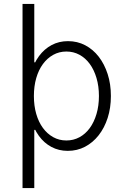

<svg xmlns="http://www.w3.org/2000/svg" viewBox="-20 -760 640 980"><path d="M327 -550Q281 -550 243.5 -530Q206 -510 179 -473.5Q152 -437 137.5 -385Q123 -333 123 -270Q123 -206 137.5 -154.5Q152 -103 178.5 -66.5Q205 -30 242.5 -10Q280 10 326 10Q374 10 414 -11Q454 -32 483.5 -69.5Q513 -107 529.5 -158Q546 -209 546 -270Q546 -331 529.5 -382Q513 -433 484 -470.5Q455 -508 415 -529Q375 -550 327 -550ZM319 -497Q355 -497 385.5 -480.5Q416 -464 438 -434Q460 -404 472.5 -362Q485 -320 485 -270Q485 -220 472.5 -178Q460 -136 438 -106Q416 -76 385.5 -59.5Q355 -43 319 -43Q282 -43 251.5 -60Q221 -77 199 -107Q177 -137 165 -178.5Q153 -220 153 -270Q153 -320 165 -361.5Q177 -403 199 -433Q221 -463 251.5 -480Q282 -497 319 -497ZM95 -740V200H155V-97H163L138 -300L163 -442H155V-740Z"/></svg>

Font: CommitMonoV143 ExtLt
Style: Regular
Weight: 200
Monospace: yes
Designer: Eigil Nikolajsen
Foundry: Eigil Nikolajsen
Version: Version 1.143